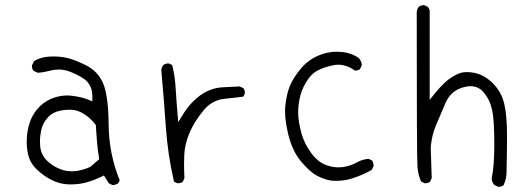

<svg xmlns="http://www.w3.org/2000/svg" viewBox="-20 -722 2040 737"><path d="M272.5 -65.4Q263.7 -64.5 255.9 -64.5Q231.9 -64.5 210 -73.2Q180.2 -85.4 159.7 -106Q137.7 -127.9 134.3 -159.7Q133.3 -169.4 133.3 -179.7Q133.3 -199.2 137.7 -219.7Q144 -251.5 167.7 -275.4Q191.4 -299.3 244.6 -300.8Q246.1 -300.8 250.7 -300.8Q255.4 -300.8 263.7 -299.6Q272 -298.3 280.8 -295.2Q289.6 -292 297.9 -287.1Q322.8 -273.4 345.2 -245.6L347.7 -242.2L352.1 -180.7Q354 -152.8 360.8 -110.8L326.7 -81.5Q302.7 -70.3 272.5 -65.4ZM186 -505.4Q174.8 -505.4 164.1 -504.4Q135.3 -502 111.3 -487.8L103 -471.7Q102.5 -470.7 102.5 -467.5Q102.5 -464.4 103.8 -459.7Q105 -455.1 107.9 -450.7L125.5 -442.4Q148.4 -444.3 174.3 -451.2Q189 -455.1 205.8 -455.1Q222.7 -455.1 240.2 -449.7Q274.4 -438.5 302.7 -418.9Q321.3 -405.8 329.1 -384.8Q334.5 -370.1 334.5 -352.5V-333L316.4 -340.3Q293.5 -349.6 258.8 -354Q248.5 -355.5 238.3 -355.5Q215.3 -355.5 192.4 -348.6Q157.7 -338.4 132.3 -313Q109.9 -290.5 99.1 -264.6Q86.9 -235.8 83.5 -199.7Q82.5 -189 82.5 -177.7Q82.5 -153.3 87.9 -128.9Q95.7 -95.7 122.1 -70.8Q148.4 -45.9 179.4 -30.5Q210.4 -15.1 244.1 -14.2Q248 -14.2 252 -14.2Q281.7 -14.2 307.1 -20.5Q336.4 -28.3 368.2 -43L378.9 -48.3L397.5 -18.6Q405.8 -13.2 415 -11.2Q424.8 -13.2 434.1 -18.6L439.5 -29.8Q397.9 -132.3 397 -243.9Q396 -355.5 375.5 -402.8Q356 -448.2 309.6 -471.7Q260.3 -496.1 228.5 -501.5Q207.5 -505.4 186 -505.4Z M659.7 -19Q661.1 -18.6 664.3 -18.6Q667.5 -18.6 672.1 -19.8Q676.8 -21 681.2 -23.9L688 -38.1Q686.5 -68.4 686.5 -92.3Q686.5 -130.9 689.9 -152.8Q699.7 -208 732.4 -258.8Q744.6 -277.3 759.8 -296.4Q793 -337.9 841.8 -342.8Q880.9 -346.7 914.1 -351.1L919.4 -361.8Q919.9 -363.3 919.9 -364.3Q919.9 -375.5 914.6 -383.3L900.4 -390.1Q869.1 -388.2 838.9 -387.2Q773.9 -385.3 721.7 -333Q701.2 -312.5 685.1 -287.1L664.1 -253.4Q656.7 -339.8 654.1 -385.5Q651.4 -431.2 641.1 -472.2L629.4 -478Q627.9 -478.5 627 -478.5Q614.7 -478.5 606.9 -472.2Q600.6 -464.4 599.1 -453.6Q608.9 -345.2 616.5 -236.3Q624 -127.4 647.9 -24.9Z M1272.5 -523.4Q1237.3 -523.4 1203.6 -509.3Q1162.6 -492.2 1134.8 -458.5Q1106.9 -424.8 1094 -395.3Q1081.1 -365.7 1075.7 -320.3Q1074.2 -308.6 1074.2 -296.1Q1074.2 -283.7 1075.2 -270Q1078.1 -242.2 1085.9 -208Q1102.1 -142.1 1135.3 -102.5Q1168.5 -63 1194.8 -48.6Q1221.2 -34.2 1250 -28.8Q1259.8 -27.8 1269.5 -27.8Q1304.7 -27.8 1334.5 -38.1Q1372.6 -50.3 1406.7 -69.8L1413.6 -83.5Q1414.1 -85 1414.1 -86.2Q1414.1 -87.4 1413.8 -88.9Q1413.6 -90.3 1413.3 -92.3Q1413.1 -94.2 1412.6 -95.9Q1412.1 -97.7 1411.6 -99.6Q1410.2 -103 1408.2 -106L1395 -112.3Q1370.6 -110.4 1351.1 -99.1Q1325.7 -85 1295.9 -80.6Q1287.1 -79.6 1278.8 -79.6Q1256.3 -79.6 1233.4 -87.9Q1200.7 -99.1 1174.3 -135Q1147.9 -170.9 1136.7 -211.9Q1124.5 -257.3 1124.5 -290.5Q1124.5 -315.9 1129.9 -342.3Q1135.7 -374 1153.8 -404.3Q1171.9 -436.5 1198 -450.7Q1224.1 -464.8 1262.7 -472.2Q1271 -473.6 1281.2 -473.6Q1291.5 -473.6 1303.2 -470.2Q1322.8 -465.3 1341.8 -451.2Q1342.3 -451.2 1343.3 -451.2Q1354 -451.2 1361.8 -456.5L1368.7 -471.2Q1368.7 -471.7 1368.7 -472.2Q1368.7 -485.8 1357.4 -499Q1329.1 -519.5 1287.6 -522.9Q1279.8 -523.4 1272.5 -523.4Z M1893.6 -4.9Q1904.8 -4.9 1912.6 -10.7Q1923.3 -32.2 1924.3 -58.1Q1925.3 -88.4 1925.8 -138.9Q1926.3 -189.5 1926.3 -196.3Q1926.3 -278.8 1915.5 -324Q1904.8 -369.1 1872.6 -401.6Q1840.3 -434.1 1801.3 -442.4Q1785.6 -445.3 1772.9 -445.3Q1752 -445.3 1736.8 -438Q1706.5 -423.3 1689 -406.2Q1669.9 -388.7 1652.8 -367.7L1629.4 -338.9V-682.6L1623 -695.3L1609.9 -701.7Q1608.4 -702.1 1607.4 -702.1Q1595.2 -702.1 1587.4 -695.8Q1581.1 -687.5 1579.6 -676.8Q1579.6 -114.7 1582.5 -80.6Q1585 -50.8 1596.2 -25.4L1608.9 -19Q1610.4 -18.6 1611.3 -18.6Q1622.6 -18.6 1630.4 -23.9L1637.2 -38.1L1633.3 -155.8Q1637.2 -203.6 1654.3 -242.7Q1671.4 -281.7 1689 -324.2Q1709 -373 1757.8 -386.7Q1772.9 -391.1 1785.6 -391.1Q1816.9 -391.1 1836.4 -367.7Q1860.8 -338.9 1869.1 -299.6Q1877.4 -260.3 1877.4 -170.9Q1877.4 -81.5 1867.7 -41Q1867.7 -39.1 1867.7 -35.2Q1867.7 -31.2 1869.6 -25.1Q1871.6 -19 1876.5 -12.7L1891.1 -5.4Q1892.6 -4.9 1893.6 -4.9Z"/></svg>

Font: NaikaiFont
Style: ExtraLight
Weight: 200
Version: Version 1.89